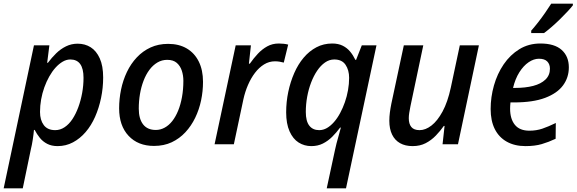

<svg xmlns="http://www.w3.org/2000/svg" viewBox="-47 -786 3141 1046"><path d="M-27 240 138 -539H222L210 -444H214Q235 -472 259 -495.5Q283 -519 312.5 -533.5Q342 -548 376 -548Q416 -548 447 -528.5Q478 -509 496.5 -468Q515 -427 515 -364Q515 -307 503.5 -252Q492 -197 471 -149.5Q450 -102 419.5 -66.5Q389 -31 350.5 -10.5Q312 10 267 10Q234 10 210 -2.5Q186 -15 170 -35Q154 -55 142 -78H138Q136 -55 131.5 -25.5Q127 4 121 28L77 240ZM254 -77Q281 -77 305 -93Q329 -109 347.5 -137Q366 -165 379.5 -201.5Q393 -238 400.5 -279Q408 -320 408 -362Q408 -412 390 -437Q372 -462 336 -462Q315 -462 294.5 -450Q274 -438 255.5 -417.5Q237 -397 221.5 -369.5Q206 -342 194.5 -310Q183 -278 177 -244Q171 -210 171 -176Q171 -132 191.5 -104.5Q212 -77 254 -77Z M792 9Q705 9 653.5 -46Q602 -101 602 -196Q602 -247 612.5 -298Q623 -349 644.5 -394Q666 -439 698.5 -473.5Q731 -508 773.5 -527.5Q816 -547 869 -547Q928 -547 970.5 -522Q1013 -497 1036 -450.5Q1059 -404 1059 -340Q1059 -289 1048.5 -239Q1038 -189 1016.5 -144.5Q995 -100 963 -65.5Q931 -31 888.5 -11Q846 9 792 9ZM802 -78Q827 -78 850 -90.5Q873 -103 891.5 -126.5Q910 -150 923.5 -183Q937 -216 944.5 -257.5Q952 -299 952 -346Q952 -375 943.5 -401Q935 -427 916 -443.5Q897 -460 864 -460Q835 -460 810.5 -445.5Q786 -431 767 -405.5Q748 -380 735 -346Q722 -312 715.5 -273.5Q709 -235 709 -194Q709 -139 732.5 -108.5Q756 -78 802 -78Z M1122 0 1237 -539H1320L1309 -439H1314Q1335 -469 1358 -493.5Q1381 -518 1409 -533.5Q1437 -549 1472 -549Q1485 -549 1498.5 -547.5Q1512 -546 1523 -543L1499 -445Q1488 -448 1476 -450Q1464 -452 1451 -452Q1419 -452 1391.5 -435Q1364 -418 1342 -389Q1320 -360 1304 -323Q1288 -286 1279 -245L1227 0Z M1778 31Q1781 16 1786.5 -5.5Q1792 -27 1799 -50.5Q1806 -74 1810 -91H1806Q1786 -64 1763 -41Q1740 -18 1712 -4Q1684 10 1649 10Q1611 10 1580 -9.5Q1549 -29 1530.5 -70.5Q1512 -112 1512 -174Q1512 -231 1523.5 -285.5Q1535 -340 1556 -388Q1577 -436 1607.5 -472Q1638 -508 1677 -528.5Q1716 -549 1763 -549Q1796 -549 1820 -537Q1844 -525 1860.5 -505Q1877 -485 1889 -460H1893L1924 -539H2004L1838 240H1733ZM1692 -77Q1714 -77 1734 -88.5Q1754 -100 1772.5 -121Q1791 -142 1806 -170Q1821 -198 1832 -229.5Q1843 -261 1849 -295Q1855 -329 1855 -362Q1855 -404 1835.5 -433Q1816 -462 1774 -462Q1747 -462 1723.5 -445.5Q1700 -429 1681 -401Q1662 -373 1648 -336.5Q1634 -300 1626.5 -259Q1619 -218 1619 -176Q1619 -126 1638 -101.5Q1657 -77 1692 -77Z M2201 10Q2161 10 2132.5 -6Q2104 -22 2089 -53Q2074 -84 2074 -128Q2074 -150 2077 -173Q2080 -196 2085 -221L2153 -539H2259L2189 -207Q2185 -187 2182.5 -171Q2180 -155 2180 -142Q2180 -111 2194 -94Q2208 -77 2239 -77Q2271 -77 2303.5 -102Q2336 -127 2364 -178.5Q2392 -230 2409 -309L2458 -539H2562L2448 0H2364L2375 -100H2371Q2352 -73 2327.5 -47.5Q2303 -22 2272 -6Q2241 10 2201 10Z M2816 10Q2757 10 2714 -14Q2671 -38 2648.5 -83Q2626 -128 2626 -192Q2626 -257 2644 -320.5Q2662 -384 2697 -435.5Q2732 -487 2782.5 -518Q2833 -549 2897 -549Q2974 -549 3013 -514Q3052 -479 3052 -419Q3052 -364 3020.5 -321Q2989 -278 2923 -253Q2857 -228 2753 -228H2734Q2733 -219 2732.5 -210.5Q2732 -202 2732 -194Q2732 -138 2758 -106Q2784 -74 2837 -74Q2875 -74 2907.5 -85Q2940 -96 2981 -116L2980 -30Q2942 -12 2904.5 -1Q2867 10 2816 10ZM2759 -307Q2815 -307 2857.5 -318Q2900 -329 2924.5 -352.5Q2949 -376 2949 -412Q2949 -436 2934.5 -451Q2920 -466 2889 -466Q2861 -466 2833 -447Q2805 -428 2782.5 -392.5Q2760 -357 2748 -307ZM2847 -619Q2864 -638 2884 -663.5Q2904 -689 2923 -716.5Q2942 -744 2956 -766H3074V-757Q3064 -744 3045 -723.5Q3026 -703 3003.5 -681Q2981 -659 2958.5 -639.5Q2936 -620 2917 -606H2847Z"/></svg>

Font: Noto Sans Display Medium
Style: Italic
Weight: 500
Italic angle: -12°
Designer: Monotype Design Team
Foundry: Monotype Imaging Inc.
Version: Version 2.003